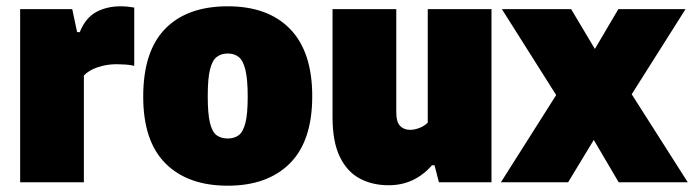

<svg xmlns="http://www.w3.org/2000/svg" viewBox="-20 -579 2205 610"><path d="M44 0V-550H209.5L225 -477H233.5Q251.5 -522 285.2 -540.5Q319 -559 363 -559Q374.5 -559 386 -557.8Q397.5 -556.5 406.5 -555V-370Q393 -373 377.8 -374Q362.5 -375 350 -375Q318.5 -375 290 -365.2Q261.5 -355.5 246.5 -339V0Z M703.5 11Q576.5 11 505.8 -59.8Q435 -130.5 435 -272Q435 -416 504.8 -487.5Q574.5 -559 703.5 -559Q832 -559 902 -486.5Q972 -414 972 -273.5Q972 -131 901 -60Q830 11 703.5 11ZM703.5 -139Q724.5 -139 738.5 -149.5Q752.5 -160 759.8 -188.8Q767 -217.5 767 -272Q767 -328 759.5 -357.8Q752 -387.5 738 -398.2Q724 -409 703.5 -409Q683 -409 668.8 -398.2Q654.5 -387.5 647.2 -358.2Q640 -329 640 -273.5Q640 -218 647 -189Q654 -160 668 -149.5Q682 -139 703.5 -139Z M1214 9.5Q1163 9.5 1123 -11.8Q1083 -33 1059.8 -80.5Q1036.5 -128 1036.5 -206.5V-550H1239V-223Q1239 -191 1251.2 -178.8Q1263.5 -166.5 1283 -166.5Q1297.5 -166.5 1313.2 -172.8Q1329 -179 1339 -189.5V-550H1541.5V0H1374.5L1360.5 -54H1352.5Q1296.5 10 1214 9.5Z M1571.5 0 1747 -277 1574.5 -550H1794.5L1870 -423.5L1944.5 -550H2158L1987 -279.5L2165 0H1945.5L1866.5 -134.5L1785 0Z"/></svg>

Font: Encode Sans Semi Condensed Black
Style: Regular
Weight: 900
Width: 4
Designer: Multiple Designers
Foundry: Impallari Type
Version: Version 3.000; ttfautohint (v1.8.3) -l 8 -r 50 -G 200 -x 14 